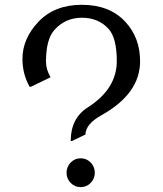

<svg xmlns="http://www.w3.org/2000/svg" viewBox="-20 -767 675 797"><path d="M273.4 -7.8Q256.3 -25.4 256.3 -50Q256.3 -74.7 273.4 -92.3Q290.5 -109.9 314.9 -109.9Q339.4 -109.9 356.4 -92.3Q373.5 -74.7 373.5 -50Q373.5 -25.4 356.4 -7.8Q339.4 9.8 314.9 9.8Q290.5 9.8 273.4 -7.8ZM103 -406.7Q73.2 -459.5 73.2 -522.5Q73.2 -606 139.2 -676.3Q206.1 -747.1 319.8 -747.1Q435.1 -747.1 500.5 -676.3Q561.5 -610.4 561.5 -512.7Q561.5 -377.9 400.9 -288.6Q335.9 -252.4 334.5 -208.5L278.3 -181.6H273.4Q273.9 -276.4 343.8 -320.8Q464.8 -397.9 464.8 -513.2Q464.8 -609.4 430.7 -647Q388.7 -693.4 319.8 -693.4Q251.5 -693.4 206.1 -643.1Q170.9 -604 170.9 -511.2Q170.9 -478.5 189.9 -446.3L107.9 -406.7Z"/></svg>

Font: Nova Slim
Style: Book
Weight: 400
Version: Version 2.000